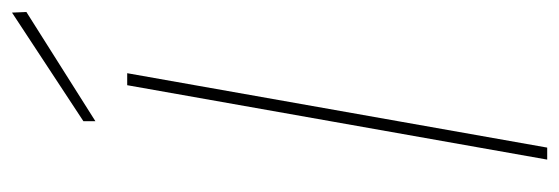

<svg xmlns="http://www.w3.org/2000/svg" viewBox="-326 -606 932 320"><g transform="rotate(-90 140.0 -446.0)"><path d="M34 0 158 -700H178L54 0ZM98 -753V-773L279 -892L280 -868Z"/></g></svg>

Font: DM Sans Thin
Style: Italic
Weight: 250
Italic angle: -10°
Designer: Colophon Foundry, Jonny Pinhorn
Foundry: Colophon Foundry
Version: Version 4.004;gftools[0.9.30]